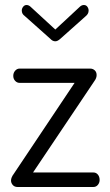

<svg xmlns="http://www.w3.org/2000/svg" viewBox="-20 -747 441 767"><path d="M50 0Q38 0 31 -8Q24 -16 24 -26Q24 -32 27 -39Q30 -46 34 -51L278 -416H58Q48 -416 40.5 -424Q33 -432 33 -444Q33 -456 40.5 -464.5Q48 -473 58 -473H340Q351 -473 358.5 -466Q366 -459 366 -447Q366 -435 357 -423L112 -58H353Q364 -58 371 -49.5Q378 -41 378 -28Q378 -17 371 -8.5Q364 0 353 0ZM201 -582Q190 -582 181 -592L80 -682Q73 -687 70 -692.5Q67 -698 67 -705Q67 -713 72.5 -720Q78 -727 86 -727Q94 -727 101 -721L201 -629L300 -721Q307 -727 315 -727Q324 -727 329 -720Q334 -713 334 -705Q334 -698 331 -692.5Q328 -687 322 -682L221 -592Q210 -582 201 -582Z"/></svg>

Font: Dosis
Style: Regular
Weight: 400
Designer: EdgarTolentino, PabloImpallari, IginoMarini
Foundry: EdgarTolentino, PabloImpallari, IginoMarini
Version: Version 3.001; ttfautohint (v1.8.2)